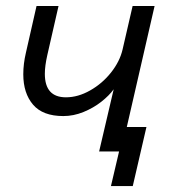

<svg xmlns="http://www.w3.org/2000/svg" viewBox="-20 -508 569 644"><path d="M405.3 -82H471.2L425.3 116.2H352.1L379.4 0H312.5L361.3 -208.5Q346.2 -187.5 319.8 -166.7Q293.5 -146 260 -132.3Q226.6 -118.7 192.4 -118.7Q123.5 -118.7 90.8 -157Q58.1 -195.3 58.1 -258.8Q58.1 -293.9 66.9 -331.1L102.5 -487.8H176.3L138.7 -323.2Q130.4 -286.6 130.4 -260.3Q130.4 -181.6 201.2 -181.6Q241.7 -181.6 282.2 -204.6Q322.8 -227.5 352.3 -264.6Q381.8 -301.8 391.1 -341.8L424.8 -487.8H498.5Z"/></svg>

Font: Acari Sans
Style: Italic
Weight: 400
Italic angle: -13°
Designer: Alfredo Marco Pradil and Stefan Peev
Foundry: Hanken Design Co.
Version: Version 1.045;January 11, 2019;FontCreator 11.5.0.2425 64-bi